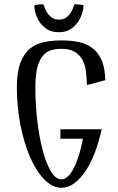

<svg xmlns="http://www.w3.org/2000/svg" viewBox="-20 -877 560 912"><path d="M60 0ZM463 -263Q450 -204 431 -153.5Q412 -103 387 -65.5Q362 -28 333 -6.5Q304 15 272 15Q228 15 189 -26Q150 -67 121.5 -134Q93 -201 76.5 -286.5Q60 -372 60 -462Q60 -535 77 -579Q94 -623 123 -646.5Q152 -670 190.5 -677.5Q229 -685 272 -685Q313 -685 350.5 -678Q388 -671 416.5 -650.5Q445 -630 462 -593Q479 -556 480 -496L393 -473Q392 -505 388.5 -536Q385 -567 372.5 -591Q360 -615 336.5 -630Q313 -645 272 -645Q247 -645 224.5 -639Q202 -633 185 -614Q168 -595 158 -559Q148 -523 148 -462Q148 -379 157.5 -300.5Q167 -222 183.5 -160.5Q200 -99 222.5 -62Q245 -25 272 -25Q288 -25 303 -39.5Q318 -54 331 -79.5Q344 -105 355 -140.5Q366 -176 374 -218H267V-263ZM186 -857Q190 -846 195.5 -833Q201 -820 209.5 -809Q218 -798 230 -791Q242 -784 260 -784Q278 -784 290 -791Q302 -798 310.5 -809Q319 -820 324.5 -833Q330 -846 334 -857Q335 -857 342 -856.5Q349 -856 357 -855.5Q365 -855 371 -853.5Q377 -852 377 -849Q377 -841 372 -820.5Q367 -800 354 -778.5Q341 -757 318 -740.5Q295 -724 260 -724Q222 -724 199 -741Q176 -758 163.5 -779.5Q151 -801 147 -821.5Q143 -842 143 -849Q143 -852 149 -853.5Q155 -855 163 -855.5Q171 -856 177.5 -856.5Q184 -857 186 -857Z"/></svg>

Font: Combo
Style: Regular
Weight: 400
Designer: Eduardo Rodriguez Tunni
Foundry: Eduardo Rodriguez Tunni
Version: Version 1.001